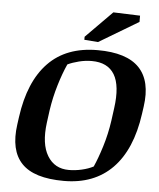

<svg xmlns="http://www.w3.org/2000/svg" viewBox="-59 -921 816 983"><g transform="rotate(5 349.0 -430.0)"><path d="M305.7 10.7Q151.9 10.7 88.4 -56.2Q24.9 -123 43.5 -256.3L48.8 -294.9Q74.2 -479.5 167 -575.4Q259.8 -671.4 420.4 -671.4Q570.3 -671.4 634.8 -603.8Q699.2 -536.1 680.2 -403.8L674.8 -365.7Q648.9 -180.7 554.9 -85Q460.9 10.7 305.7 10.7ZM530.3 -382.3Q546.4 -499 512 -556.2Q477.5 -613.3 395.5 -613.3Q362.8 -613.3 329.6 -605Q296.4 -596.7 272 -585Q250 -536.6 231 -473.1Q211.9 -409.7 202.1 -343.3L193.4 -278.3Q179.2 -168.9 216.1 -108.2Q252.9 -47.4 326.2 -47.4Q359.4 -47.4 393.1 -55.2Q426.8 -63 452.1 -76.2Q471.2 -118.2 491.5 -183.3Q511.7 -248.5 521.5 -317.4ZM347.7 -733.9 483.4 -871.1 621.1 -866.2V-834L418.5 -712.9L347.7 -718.3Z"/></g></svg>

Font: Noticia Text
Style: Bold Italic
Weight: 700
Italic angle: -8°
Designer: JM Sole
Foundry: JM Sole
Version: Version 1.003